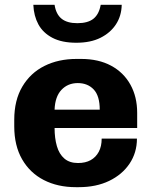

<svg xmlns="http://www.w3.org/2000/svg" viewBox="-20 -765 629 795"><path d="M294 10Q219 10 161.5 -19.5Q104 -49 71.5 -105.5Q39 -162 39 -242V-269Q39 -350 72.5 -406.5Q106 -463 164 -492Q222 -521 297 -521H316Q388 -521 440 -493Q492 -465 520 -414.5Q548 -364 548 -298V-235H206Q206 -193 215.5 -160Q225 -127 246.5 -108.5Q268 -90 303 -90Q334 -90 355.5 -102Q377 -114 389 -136.5Q401 -159 401 -191H547Q547 -133 516.5 -87.5Q486 -42 432 -16Q378 10 306 10ZM206 -311H393Q393 -368 368 -394.5Q343 -421 302 -421Q261 -421 234.5 -393Q208 -365 206 -311ZM296 -588Q236 -588 197 -608.5Q158 -629 139 -664Q120 -699 118 -745H206Q212 -706 235 -687.5Q258 -669 300 -669Q344 -669 367 -687.5Q390 -706 397 -745H484Q483 -699 460 -664Q437 -629 396 -608.5Q355 -588 296 -588Z"/></svg>

Font: Chivo Medium
Style: Bold
Weight: 700
Version: Version 2.002